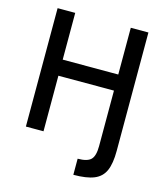

<svg xmlns="http://www.w3.org/2000/svg" viewBox="-117 -707 833 968"><g transform="rotate(15 300.0 -222.5)"><path d="M357 173V89Q407 89 426 70Q445 51 445 0H537Q537 66 520.5 103.5Q504 141 465 157Q426 173 357 173ZM445 0V-618H537V0ZM63 0V-618H155V0ZM92 -290V-374H508V-290Z"/></g></svg>

Font: Victor Mono SemiBold
Style: Regular
Weight: 600
Monospace: yes
Designer: Rune Bjørnerås
Version: Version 1.561;gftools[0.9.30]